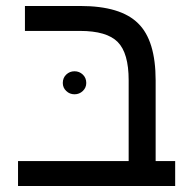

<svg xmlns="http://www.w3.org/2000/svg" viewBox="-20 -619 638 639"><path d="M246.1 -516.1H63V-599.1H247.1Q381.8 -599.1 439.9 -541Q498 -484.4 498 -351.1V-83H563V0H40V-83H408.2V-352.1Q408.2 -442.4 371.8 -479.2Q335.4 -516.1 246.1 -516.1ZM189 -342.8Q189 -359.9 200.4 -370.8Q211.9 -381.8 228 -381.8Q244.1 -381.8 255.6 -370.8Q267.1 -359.9 267.1 -342.8Q267.1 -327.1 255.6 -316.2Q244.1 -305.2 228 -305.2Q211.9 -305.2 200.4 -316.2Q189 -327.1 189 -342.8Z"/></svg>

Font: Libra Sans Modern
Style: Regular
Weight: 400
Foundry: Stefan Peev, Context Ltd
Version: Version 1.000